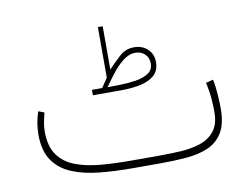

<svg xmlns="http://www.w3.org/2000/svg" viewBox="-66 -658 977 750"><g transform="rotate(-10 422.5 -283.0)"><path d="M339.8 -329.1Q345.2 -336.9 352.1 -347.2Q358.9 -357.4 364.7 -365.7V-566.4H383.8V-395Q405.3 -417.5 430.4 -440.9Q455.6 -464.4 488.8 -464.4Q522 -464.4 543.2 -444.6Q564.5 -424.8 564.5 -393.1Q564.5 -359.4 543.7 -340.8Q522.9 -322.3 488.5 -314.9Q454.1 -307.6 413.6 -307.6H299.3V-329.1ZM413.1 -329.6Q442.9 -330.1 472.9 -334.7Q502.9 -339.4 523.2 -352.3Q543.5 -365.2 543.5 -390.6Q543.5 -413.6 528.8 -428Q514.2 -442.4 491.2 -442.4Q465.3 -442.4 440.9 -422.9Q416.5 -403.3 396.2 -376.7Q376 -350.1 361.3 -328.6ZM516.1 0H402.8Q332 0 270.5 -6.3Q209 -12.7 162.4 -32.2Q115.7 -51.8 89.4 -90.3Q63 -128.9 63 -192.9Q63 -237.8 78.1 -283.2L101.1 -274.4Q96.7 -256.3 93 -237.5Q89.4 -218.8 89.4 -201.2Q89.4 -141.1 114.5 -106.7Q139.6 -72.3 183.3 -55.9Q227.1 -39.6 283.7 -34.9Q340.3 -30.3 402.8 -30.3H516.6Q557.6 -30.3 599.6 -32.7Q641.6 -35.2 677 -46.9Q712.4 -58.6 733.9 -85.7Q755.4 -112.8 755.4 -161.6Q755.4 -183.1 753.2 -213.1Q751 -243.2 743.2 -278.8L772 -286.1Q777.8 -259.3 780 -225.6Q782.2 -191.9 782.2 -170.4Q782.2 -109.4 761 -74.7Q739.7 -40 702.9 -24.2Q666 -8.3 617.9 -4.2Q569.8 0 516.1 0Z"/></g></svg>

Font: Vazirmatn UI Thin
Style: Regular
Weight: 100
Designer: Saber Rastikerdar
Foundry: Saber Rastikerdar
Version: Version 33.003